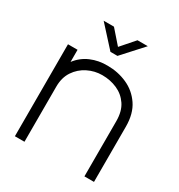

<svg xmlns="http://www.w3.org/2000/svg" viewBox="-162 -792 845 904"><g transform="rotate(30 260.0 -340.0)"><path d="M480 0H428V-300Q428 -354 405 -388Q382 -422 344.5 -438.5Q307 -455 263 -455Q222 -455 185 -436.5Q148 -418 125 -383.5Q102 -349 102 -300V0H50V-500H102V-434Q130 -471 172 -489Q214 -507 263 -506Q319 -506 368.5 -484Q418 -462 449 -416.5Q480 -371 480 -300ZM241 -569 140 -680H196L260 -607L324 -680H380L279 -569Z"/></g></svg>

Font: Kulim Park ExtraLight
Style: Regular
Weight: 275
Designer: Noponies / Dale Sattler
Foundry: Noponies
Version: Version 1.000; ttfautohint (v1.8.3)